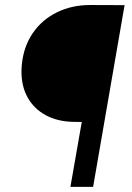

<svg xmlns="http://www.w3.org/2000/svg" viewBox="-20 -731 515 751"><path d="M344.2 0H255.4L299.8 -253.9L264.6 -254.4Q204.1 -255.9 158.7 -280.5Q113.3 -305.2 88.6 -348.9Q64 -392.6 64 -450.2Q64 -463.9 65.4 -478.5Q72.3 -549.3 108.6 -602.1Q145 -654.8 203.4 -683.1Q261.7 -711.4 332 -711.4L467.3 -710.9Z"/></svg>

Font: Mardoto
Style: Italic
Weight: 400
Italic angle: -12°
Designer: Christian Robertson, Vahan Hovhannisyan
Foundry: Google
Version: Version 1.000